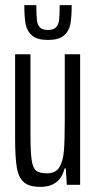

<svg xmlns="http://www.w3.org/2000/svg" viewBox="-20 -722 376 750"><path d="M39 -181V-510H99V-201Q99 -130 103.5 -98Q108 -66 121 -55.5Q134 -45 163 -45Q197 -45 211.5 -68Q226 -91 229.5 -131Q233 -171 233 -253V-510H293V0H241L237 -64H232Q215 8 137 8Q95 8 74 -9.5Q53 -27 46 -66Q39 -105 39 -181ZM75 -702H122Q122 -663 124 -644.5Q126 -626 135.5 -615.5Q145 -605 167 -605Q189 -605 199 -615.5Q209 -626 211 -644.5Q213 -663 213 -702H260Q260 -654 254.5 -626.5Q249 -599 229 -582.5Q209 -566 167 -566Q126 -566 106 -582.5Q86 -599 80.5 -626.5Q75 -654 75 -702Z"/></svg>

Font: Saira Ultra Condensed
Style: Regular
Weight: 400
Width: 1
Designer: Hector Gatti with collaboration of the Omnibus-Type team
Foundry: Omnibus-Type
Version: Version 1.001; ttfautohint (v1.8)